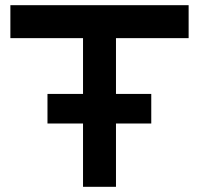

<svg xmlns="http://www.w3.org/2000/svg" viewBox="-20 -720 767 740"><path d="M563 -358H427V-573H707V-700H20V-573H300V-358H163V-244H300V0H427V-244H563Z"/></svg>

Font: Audiowide
Style: Regular
Weight: 400
Designer: Astigmatic (AOETI)
Foundry: Astigmatic (AOETI)
Version: Version 1.002